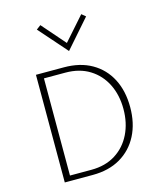

<svg xmlns="http://www.w3.org/2000/svg" viewBox="-125 -954 884 1045"><g transform="rotate(-15 316.5 -431.0)"><path d="M109 -606.5H266.5Q357.5 -606.5 423 -569Q488.5 -531.5 523.8 -463.5Q559 -395.5 559 -304Q559 -213.5 523.8 -145Q488.5 -76.5 423 -38.2Q357.5 0 266.5 0H109ZM146 -576.5V-29H266.5Q346 -29 403 -65Q460 -101 490.5 -163.2Q521 -225.5 521 -304Q521 -382.5 490.5 -444Q460 -505.5 403 -541Q346 -576.5 266.5 -576.5ZM316.5 -685 177.5 -843 202 -861.5 322.5 -723.5H310.5L432.5 -861.5L455 -843Z"/></g></svg>

Font: Karla ExtraLight
Style: Regular
Weight: 250
Designer: Jonathan Pinhorn
Version: Version 2.004;gftools[0.9.33]